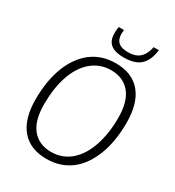

<svg xmlns="http://www.w3.org/2000/svg" viewBox="-214 -1036 1071 1172"><g transform="rotate(30 322.0 -450.0)"><path d="M294 9Q179 9 117.5 -63.5Q56 -136 56 -274Q56 -339 65.5 -396.5Q75 -454 93.5 -502Q112 -550 139 -588.5Q166 -627 201 -654Q236 -681 279 -695Q322 -709 371 -709Q487 -709 548 -636.5Q609 -564 609 -426Q609 -361 599.5 -303.5Q590 -246 571.5 -198Q553 -150 526.5 -111.5Q500 -73 465 -46Q430 -19 387 -5Q344 9 294 9ZM297 -42Q338 -42 372.5 -55Q407 -68 435 -92.5Q463 -117 484.5 -151.5Q506 -186 520.5 -229Q535 -272 542.5 -322Q550 -372 550 -427Q550 -542 501.5 -600Q453 -658 368 -658Q328 -658 293.5 -645Q259 -632 230.5 -607.5Q202 -583 180.5 -548.5Q159 -514 144.5 -471Q130 -428 123 -378Q116 -328 116 -273Q116 -158 164 -100Q212 -42 297 -42ZM394 -763Q353 -763 325.5 -773.5Q298 -784 284.5 -806Q271 -828 271 -864Q271 -876 272 -887.5Q273 -899 275 -909H312Q311 -901 310.5 -893.5Q310 -886 310 -877Q311 -851 322 -834.5Q333 -818 353 -811Q373 -804 401 -804Q436 -804 460 -815.5Q484 -827 499 -850.5Q514 -874 521 -909H558Q551 -854 530 -822Q509 -790 475 -776.5Q441 -763 394 -763Z"/></g></svg>

Font: Georama ExtraCondensed Thin Light
Style: Italic
Weight: 300
Italic angle: -9°
Version: Version 1.001